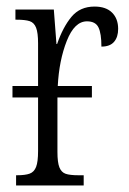

<svg xmlns="http://www.w3.org/2000/svg" viewBox="-20 -565 392 585"><path d="M340 -477Q340 -452 327.5 -437.5Q315 -423 289 -423Q289 -463 280 -481.5Q271 -500 245 -500Q207 -500 183.5 -440.5Q160 -381 156 -303H260V-268H155V-102Q155 -70 161 -55Q167 -40 180 -35.5Q193 -31 220 -31H235V0H29V-31H31Q57 -31 70.5 -36Q84 -41 90 -56.5Q96 -72 96 -105V-268H18V-303H96V-433Q96 -465 90 -480.5Q84 -496 70.5 -500.5Q57 -505 30 -505H27V-536H144L152 -431H154Q172 -483 198 -514Q224 -545 268 -545Q303 -545 321.5 -526.5Q340 -508 340 -477Z"/></svg>

Font: Noto Serif CondLight
Style: Regular
Weight: 300
Width: 3
Designer: Monotype Design Team
Foundry: Monotype Imaging Inc.
Version: Version 1.001